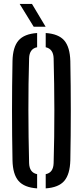

<svg xmlns="http://www.w3.org/2000/svg" viewBox="-20 -980 434 1006"><path d="M174.5 7Q107 2.5 77 -32.2Q47 -67 45.5 -140Q40.5 -400 45.5 -660Q47 -733 77 -767.8Q107 -802.5 174.5 -807V-732.5Q134 -724.5 132.5 -674.5Q128.5 -542.5 128.8 -401.8Q129 -261 132.5 -125.5Q134 -75.5 174.5 -67.5ZM219.5 7V-67.5Q259.5 -75 261 -125.5Q265 -261 264.8 -401.8Q264.5 -542.5 261 -674.5Q259.5 -723.5 219.5 -732.5V-807Q287 -802.5 316.8 -767.8Q346.5 -733 348.5 -660Q353.5 -399.5 348.5 -140Q346.5 -67 316.8 -32.2Q287 2.5 219.5 7ZM156.5 -840 83 -959.5H147.5L219 -840Z"/></svg>

Font: Big Shoulders Stencil Display SemiBold
Style: Regular
Weight: 600
Designer: Patric King
Foundry: XO Type Co
Version: Version 1.000